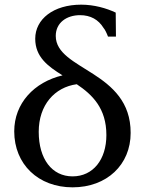

<svg xmlns="http://www.w3.org/2000/svg" viewBox="-20 -788 622 823"><path d="M41 -225C41 -84 144 15 291 15C438 15 540 -82 540 -218C541 -485 219 -486 219 -634C219 -691 266 -723 323 -723C368 -723 402 -704 424 -668C429 -663 438 -645 443 -631H477L476 -734C436 -753 383 -768 328 -768C209 -768 131 -706 131 -622C131 -544 185 -504 248 -465C126 -436 41 -345 41 -225ZM146 -223C146 -338 214 -414 309 -427C376 -382 436 -324 436 -209C436 -104 379 -32 291 -32C203 -32 146 -106 146 -223Z"/></svg>

Font: LT Superior Serif Medium
Style: Regular
Weight: 500
Designer: Daniel Lyons
Foundry: LyonsType
Version: Version 2.120;FEAKit 1.0